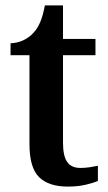

<svg xmlns="http://www.w3.org/2000/svg" viewBox="-20 -680 401 710"><path d="M231 10Q160 10 124.5 -25Q89 -60 89 -147V-476H19V-520Q46 -521 68 -532Q90 -543 104 -559Q119 -575 129 -599Q139 -623 146 -660H213V-536H333V-476H213V-152Q213 -103 228.5 -81Q244 -59 277 -59Q295 -59 311 -61.5Q327 -64 342 -67V-11Q327 -4 297.5 3Q268 10 231 10Z"/></svg>

Font: Noto Serif Georgian SemiCondensed SemiBold
Style: Regular
Weight: 600
Width: 4
Designer: Monotype Design Team, Akaki Razmadze
Foundry: Google LLC
Version: Version 2.003; ttfautohint (v1.8.4.7-5d5b)